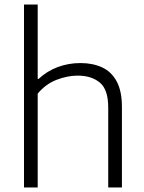

<svg xmlns="http://www.w3.org/2000/svg" viewBox="-20 -828 638 848"><path d="M86 0V-808H146.5V-479.5H150.5Q187.5 -514 235 -531.8Q282.5 -549.5 335.5 -549.5Q389.5 -549.5 430.8 -530.5Q472 -511.5 495.2 -468.8Q518.5 -426 518.5 -355.5V0H458V-353Q458 -432.5 421 -463.2Q384 -494 323 -494Q277.5 -494 229.8 -475.5Q182 -457 146.5 -414.5V0Z"/></svg>

Font: Encode Sans SmExp Lt
Style: Regular
Weight: 300
Width: 6
Designer: Multiple Designers
Foundry: Impallari Type
Version: Version 3.002; ttfautohint (v1.8.3) -l 8 -r 50 -G 200 -x 14 